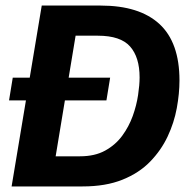

<svg xmlns="http://www.w3.org/2000/svg" viewBox="-20 -670 673 690"><path d="M21.7 0 130 -650H341.7Q480.8 -650 552.9 -583.8Q625 -517.5 625 -380.8Q625 -334.2 615.4 -281.7Q605.8 -229.2 582.5 -179.6Q559.2 -130 519.6 -89.2Q480 -48.3 420 -24.2Q360 0 276.7 0ZM180 -108.3H267.5Q320.8 -108.3 357.9 -128.8Q395 -149.2 419.2 -182.1Q443.3 -215 457.1 -253.3Q470.8 -291.7 476.2 -328.3Q481.7 -365 481.7 -391.7Q481.7 -464.2 447.5 -502.9Q413.3 -541.7 331.7 -541.7H251.7ZM12.5 -309.2 25.8 -390.8H375.8L362.5 -309.2Z"/></svg>

Font: Familjen Grotesk GF
Style: Bold Italic
Weight: 700
Designer: Anders Wikstroem, Jonas Baeckman, Matilda Gysing, Kristian Moeller
Foundry: Familjen STHML AB
Version: Version 2.000; Beta; Release 4; Build 6